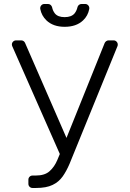

<svg xmlns="http://www.w3.org/2000/svg" viewBox="-20 -929 647 959"><path d="M121.8 -10.7V-31.6Q121.8 -40.1 127.8 -46.2Q133.9 -52.2 142.4 -52.2H158Q203.8 -52.2 227.6 -73.9Q252.1 -95.5 266.7 -130.7L278.8 -159.8L41.2 -698.2Q39.4 -702.8 39.4 -706.7Q39.4 -715.2 45.5 -721.2Q51.5 -727.3 60.4 -727.3H86.3Q92.3 -727.3 97.5 -723.9Q102.6 -720.5 105.1 -714.8L312.1 -240.1L502.8 -714.1Q505.3 -719.8 510.7 -723.5Q516 -727.3 522 -727.3H547.6Q556.1 -727.3 562.1 -721.1Q568.2 -714.8 568.2 -706.3Q568.2 -701.7 566.8 -698.5L327.4 -110.8Q311.4 -73.5 293 -47.6Q273.4 -19.9 242.5 -5.3Q211.6 9.9 159.8 9.9H142.4Q133.9 9.9 127.8 3.9Q121.8 -2.1 121.8 -10.7ZM201.7 -909.1H219.8Q227.3 -909.1 233 -904.3Q238.6 -899.5 240.4 -892Q243.6 -875.7 253.9 -862.2Q268.8 -843.4 302.9 -843.4Q337 -843.4 352.6 -862.2Q362.9 -875.4 366.8 -892.4Q368.3 -899.5 373.9 -904.3Q379.6 -909.1 387.1 -909.1H405.5Q414.1 -909.1 420.1 -902.9Q426.1 -896.7 426.1 -888.1Q426.1 -885.7 425.8 -884.2Q419.4 -849.8 394.5 -826.7Q360.8 -795.1 302.9 -795.1Q246.1 -795.1 212.4 -826.7Q187.5 -850.5 181.1 -884.2Q180.8 -885.3 180.8 -887.8Q180.8 -896.7 186.8 -902.9Q192.8 -909.1 201.7 -909.1Z"/></svg>

Font: DeltaSans Light
Style: Regular
Weight: 300
Designer: Rasmus Andersson
Foundry: rsms
Version: Version 3.012